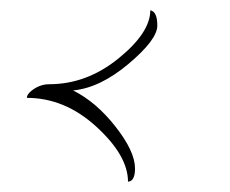

<svg xmlns="http://www.w3.org/2000/svg" viewBox="-20 -356 446 372"><path d="M271.2 -336Q284.8 -333.6 284.8 -306.4Q284.8 -279.2 229.2 -232.4Q173.6 -185.6 121.6 -180.8Q166.4 -158.4 204 -110.4Q241.6 -62.4 241.6 -29.6Q241.6 -8.8 232 -4.8L228 -4Q228 -54.4 166.8 -110.4Q105.6 -166.4 32 -166.4Q32 -172.8 40.8 -180Q56.8 -192.8 75.2 -192.8Q148 -192.8 209.6 -242.8Q271.2 -292.8 271.2 -336Z"/></svg>

Font: Rouge Script
Style: Regular
Weight: 400
Designer: Sabrina Mariela Lopez
Foundry: Typesenses
Version: Version 1.003